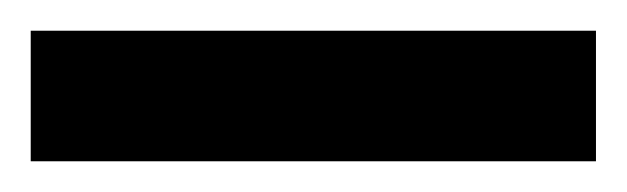

<svg xmlns="http://www.w3.org/2000/svg" viewBox="-20 71 408 125"><path d="M0 176V91H368V176Z"/></svg>

Font: Saira Medium
Style: Regular
Weight: 500
Designer: Hector Gatti with collaboration of the Omnibus-Type team
Foundry: Omnibus-Type
Version: Version 1.100; ttfautohint (v1.8.3)